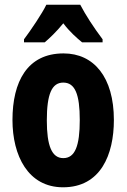

<svg xmlns="http://www.w3.org/2000/svg" viewBox="-20 -786 538 816"><path d="M321 -766H177C160 -730 110 -656 82 -619V-606H170C189 -622 220 -651 249 -687C276 -651 307 -624 329 -606H416V-619C377 -671 344 -722 321 -766ZM464 -276C464 -458 379 -559 250 -559C96 -559 33 -439 33 -276C33 -125 99 10 248 10C408 10 464 -129 464 -276ZM179 -274C179 -386 200 -435 249 -435C299 -435 319 -385 319 -276C319 -166 299 -114 249 -114C200 -114 179 -167 179 -274Z"/></svg>

Font: Noto Sans Sinhala UI ExtraCondensed ExtraBold
Style: Regular
Weight: 800
Width: 2
Designer: Jelle Bosma - Monotype Design Team
Foundry: Monotype Imaging Inc.
Version: Version 2.006